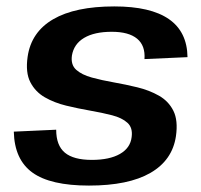

<svg xmlns="http://www.w3.org/2000/svg" viewBox="-20 -569 627 598"><path d="M257 9Q137 9 81 -31.5Q25 -72 23 -159L155 -165Q155 -116 182 -93.5Q209 -71 266 -71Q321 -71 353.5 -89.5Q386 -108 390 -142Q394 -171 377 -186.5Q360 -202 329 -210Q298 -218 260.5 -224.5Q223 -231 186 -240Q149 -249 119.5 -266Q90 -283 74.5 -313Q59 -343 66 -392Q77 -469 145.5 -509Q214 -549 336 -549Q449 -549 506 -509.5Q563 -470 564 -391L430 -385Q433 -427 407 -448.5Q381 -470 328 -470Q274 -470 242 -451Q210 -432 204 -396Q200 -367 217.5 -351.5Q235 -336 266 -327.5Q297 -319 334 -312.5Q371 -306 408 -297Q445 -288 475 -271Q505 -254 520 -224Q535 -194 528 -145Q517 -70 448.5 -30.5Q380 9 257 9Z"/></svg>

Font: Pathway Extreme 8pt Thin 12pt SemiBold
Style: Italic
Weight: 600
Italic angle: -8°
Version: Version 1.001;gftools[0.9.26]